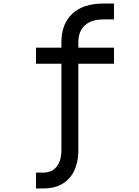

<svg xmlns="http://www.w3.org/2000/svg" viewBox="-20 -868 790 1088"><path d="M626 -848V-758H567Q498 -758 461 -724.5Q424 -691 424 -628V-598H626V-507H424V-20Q424 85 372 142.5Q320 200 224 200H184V110H224Q274 110 301 76.5Q328 43 328 -20V-507H184V-598H328V-628Q328 -733 390 -790.5Q452 -848 567 -848Z"/></svg>

Font: Martian Mono SemiExpanded Light
Style: Regular
Weight: 300
Width: 6
Monospace: yes
Designer: Roman Shamin
Foundry: Evil Martians
Version: Version 0.930